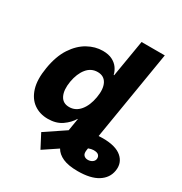

<svg xmlns="http://www.w3.org/2000/svg" viewBox="-209 -883 1182 1244"><g transform="rotate(30 381.5 -260.5)"><path d="M552.9 -60.7Q568.5 -61.8 584.5 -61.8Q681.5 -61.8 726.4 -22.5Q771.3 16.7 761 78.8Q751.4 137.1 697.8 170.8Q644.2 204.5 548.7 204.5Q478.3 204.5 437 185.9Q395.6 167.3 377.1 134.6L271.3 205.3L218 103.3L366.1 3.9L381.4 -88.4H379.3Q357.2 -50.8 315.2 -21.5Q273.1 7.8 211.3 7.8Q150.9 7.8 106.4 -23.6Q61.8 -55 42.6 -117.2Q23.4 -179.3 39.1 -272.4Q55 -368.6 95.7 -430.6Q136.4 -492.5 190.7 -522.5Q245 -552.6 301.8 -552.6Q345.2 -552.6 373.6 -537.8Q402 -523.1 418 -500.2Q433.9 -477.3 439.6 -452.1H443.2L489.3 -727.3H663ZM417.6 -272.7Q429.3 -339.5 409.1 -378.2Q388.8 -416.9 341.3 -416.9Q292.6 -416.9 260.7 -377.7Q228.7 -338.4 217.3 -272.7Q206.3 -206.7 225.7 -167.1Q245 -127.5 293 -127.5Q340.6 -127.5 373.4 -166.9Q406.2 -206.3 417.6 -272.7ZM533.4 43 530.9 59.3Q527.3 85.2 538.7 96.8Q550.1 108.3 568.9 108.3Q587 108.3 601.2 98.9Q615.4 89.5 617.5 74.2Q620 57.5 609.2 45.8Q598.4 34.1 570 34.8Q555 34.8 533.4 43Z"/></g></svg>

Font: Inter UI Extra Bold
Style: Italic
Weight: 800
Italic angle: 9.39999°
Designer: Rasmus Andersson
Foundry: rsms
Version: 3.2;8d6f07862